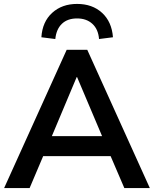

<svg xmlns="http://www.w3.org/2000/svg" viewBox="-20 -959 784 979"><path d="M1 0 320 -705H425L744 0H614L529 -198L583 -163H161L215 -198L131 0ZM371 -566 231 -233 205 -265H539L514 -233L373 -566ZM262 -760 191 -769Q196 -848 246 -893.5Q296 -939 373 -939Q451 -939 500.5 -893.5Q550 -848 556 -769L485 -760Q481 -810 451 -837.5Q421 -865 373 -865Q324 -865 295.5 -837.5Q267 -810 262 -760Z"/></svg>

Font: Nunito Sans 12pt ExtraLight 12pt
Style: Bold
Weight: 700
Version: Version 3.101;gftools[0.9.27]